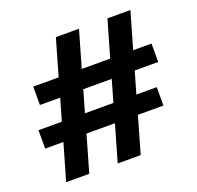

<svg xmlns="http://www.w3.org/2000/svg" viewBox="-123 -831 984 961"><g transform="rotate(-20 369.0 -350.0)"><path d="M70.4 0 126.3 -194H29.3V-292H153.7L187.1 -408H79.3V-506H214.6L270.4 -700H393.5L337.7 -506H489.2L545 -700H667.4L611.5 -506H709.2V-408H584.1L550.7 -292H659.2V-194H523.2L467.4 0H345L400.8 -194H249.3L193.5 0ZM276.8 -292H428.3L461.7 -408H310.2Z"/></g></svg>

Font: Red Hat Display VF
Style: Regular
Weight: 300
Designer: Pentagram, MCKL
Foundry: Pentagram, MCKL
Version: Version 1.023